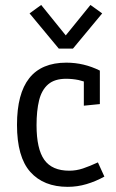

<svg xmlns="http://www.w3.org/2000/svg" viewBox="-20 -741 462 767"><path d="M250.5 5.4Q154.3 5.4 101.1 -54.2Q47.9 -113.8 47.9 -242.2Q47.9 -366.7 96.9 -428.7Q146 -490.7 245.1 -490.7Q315.4 -490.7 378.9 -459V-325.2L314.9 -318.8V-415.5Q304.7 -418.9 293.5 -421.4Q268.6 -426.3 244.1 -426.3Q198.2 -426.3 172.4 -404.1Q146.5 -381.8 136.2 -340.3Q126 -298.8 126 -241.2Q126 -146 157 -102.5Q188 -59.1 256.8 -59.1Q284.7 -59.1 311.5 -68.1Q338.4 -77.1 371.1 -92.3L397 -35.6Q362.8 -16.6 325.9 -5.6Q289.1 5.4 250.5 5.4ZM214.8 -546.9 98.1 -687.5 144.5 -721.2 242.7 -599.6 341.3 -721.2 388.2 -687.5 271.5 -546.9Z"/></svg>

Font: Anaheim Medium
Style: Regular
Weight: 500
Version: Version 2.001